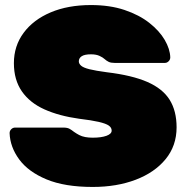

<svg xmlns="http://www.w3.org/2000/svg" viewBox="-20 -730 737 760"><path d="M347 10Q236 10 164 -20Q92 -50 56 -99Q20 -148 18 -203Q18 -212 24.5 -218.5Q31 -225 40 -225H230Q246 -225 254.5 -220.5Q263 -216 273 -208Q283 -201 293.5 -195.5Q304 -190 317.5 -187.5Q331 -185 347 -185Q381 -185 401.5 -192.5Q422 -200 422 -213Q422 -225 410.5 -233Q399 -241 371 -247.5Q343 -254 293 -260Q214 -271 156 -297Q98 -323 66.5 -368.5Q35 -414 35 -480Q35 -548 73.5 -600Q112 -652 180.5 -681Q249 -710 340 -710Q415 -710 473 -690.5Q531 -671 571 -639.5Q611 -608 632 -572Q653 -536 654 -503Q654 -494 647.5 -487.5Q641 -481 633 -481H433Q419 -481 410.5 -485Q402 -489 393 -497Q388 -502 374.5 -508.5Q361 -515 340 -515Q315 -515 303.5 -507.5Q292 -500 292 -487Q292 -478 301 -470Q310 -462 334 -456Q358 -450 403 -444Q503 -432 563.5 -405.5Q624 -379 651.5 -335Q679 -291 679 -226Q679 -153 635.5 -100Q592 -47 517 -18.5Q442 10 347 10Z"/></svg>

Font: Rubik Light Black
Style: Regular
Weight: 900
Version: Version 2.104